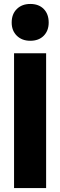

<svg xmlns="http://www.w3.org/2000/svg" viewBox="-20 -950 305 970"><path d="M213 0H51V-681H213ZM39 -836Q39 -879 65 -904.5Q91 -930 133 -930Q176 -930 201 -904.5Q226 -879 226 -836Q226 -795 201 -769.5Q176 -744 133 -744Q91 -744 65 -769.5Q39 -795 39 -836Z"/></svg>

Font: Gabarito ExtraBold
Style: Regular
Weight: 800
Designer: Leandro Assis / Alvaro Franca / Felipe Casaprima
Foundry: Naipe Foundry
Version: Version 1.000